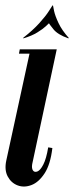

<svg xmlns="http://www.w3.org/2000/svg" viewBox="-33 -675 271 701"><path d="M78.2 -495H174.2L84.5 -75.5Q82 -60.2 87.5 -52.5Q93 -44.8 103.8 -49.1Q114.5 -53.5 125.2 -74.4Q136 -95.2 143 -137L158.2 -134.5Q151.2 -75 129.9 -42.2Q108.5 -9.5 81.9 0.6Q55.2 10.8 31.5 1.9Q7.8 -7 -4.9 -30.8Q-17.5 -54.5 -10 -89.2ZM36.2 -479 39.2 -495H88.2L85.2 -479ZM53.2 -535.2 50.5 -536Q87.2 -564.5 110.6 -590.5Q134 -616.5 145.2 -634.2Q156.5 -652 158.5 -655H160.5L147 -591.2Q145 -589.2 134.1 -579Q123.2 -568.8 103 -556.4Q82.8 -544 53.2 -535.2ZM215.8 -535.2Q177.5 -548.8 161.9 -568.4Q146.2 -588 145 -591.2L158.5 -655H160.5Q160.8 -652 164.6 -634.2Q168.5 -616.5 180.8 -590.5Q193 -564.5 218.5 -536Z"/></svg>

Font: Emberly Black
Style: Italic
Weight: 900
Italic angle: -12°
Designer: Rajesh Rajput
Foundry: Rajesh Rajput
Version: Version 1.000